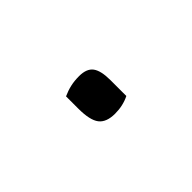

<svg xmlns="http://www.w3.org/2000/svg" viewBox="-13 -234 376 376"><g transform="rotate(-45 175.0 -46.0)"><path d="M217 -4Q199 5 177 5Q153 5 143 -8Q133 -21 133 -53V-87Q144 -92 155 -94.5Q166 -97 179 -97Q200 -97 208.5 -85.5Q217 -74 217 -48Z"/></g></svg>

Font: Recursive Sn Csl St Lt
Style: Regular
Weight: 300
Version: Version 1.079;hotconv 1.0.112;makeotfexe 2.5.65598; ttfautoh